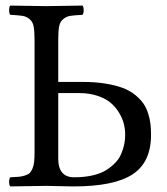

<svg xmlns="http://www.w3.org/2000/svg" viewBox="-20 -667 598 689"><path d="M246.1 -30.8Q282.7 -30.8 312.3 -37.6Q341.8 -44.4 361.1 -56.6Q380.4 -68.8 394.3 -83.5Q408.2 -98.1 415.5 -116.2Q422.9 -134.3 426 -150.1Q429.2 -166 429.2 -183.1Q429.2 -202.6 424.6 -221.9Q419.9 -241.2 407.7 -261.7Q395.5 -282.2 377.7 -297.6Q359.9 -313 330.3 -323Q300.8 -333 264.2 -333H189V-98.1Q189 -30.8 246.1 -30.8ZM104 -122.1V-522.9Q104 -554.7 100.8 -571.8Q97.7 -588.9 86.2 -598.4Q74.7 -607.9 60.8 -610.1Q46.9 -612.3 17.1 -613.8Q12.7 -618.2 12.7 -630.4Q12.7 -642.6 17.1 -647Q116.7 -645 146 -645Q178.2 -645 275.9 -647Q280.3 -642.6 280.3 -630.4Q280.3 -618.2 275.9 -613.8Q246.1 -612.3 232.2 -610.1Q218.3 -607.9 206.8 -598.4Q195.3 -588.9 192.1 -571.8Q189 -554.7 189 -522.9V-373H276.9Q322.8 -373 359.4 -366.9Q396 -360.8 421.4 -351.1Q446.8 -341.3 465.3 -326.2Q483.9 -311 494.6 -295.4Q505.4 -279.8 511.7 -259.5Q518.1 -239.3 520 -221.9Q522 -204.6 522 -183.1Q522 -84.5 455.6 -41.3Q389.2 2 244.1 2Q225.1 2 192.9 1Q160.6 0 147 0Q114.7 0 17.1 2Q12.7 -2.4 12.7 -14.4Q12.7 -26.4 17.1 -30.8Q37.1 -31.7 48.1 -32.7Q59.1 -33.7 70.3 -37.4Q81.5 -41 86.9 -46.4Q92.3 -51.8 96.7 -62.3Q101.1 -72.8 102.5 -86.7Q104 -100.6 104 -122.1Z"/></svg>

Font: Linux Libertine Display G
Style: Regular
Weight: 400
Designer: Philipp H. Poll
Foundry: Philipp H. Poll
Version: Version 5.0.9